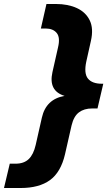

<svg xmlns="http://www.w3.org/2000/svg" viewBox="-103 -751 564 963"><path d="M-83 192 -54 70H-25Q17 70 41 47Q65 24 76 -24L107 -161Q128 -254 221 -270Q139 -295 160 -389L188 -513Q200 -563 181.5 -585.5Q163 -608 126 -608H102L130 -731H177Q238 -731 282.5 -710.5Q327 -690 347 -649Q367 -608 353 -546L330 -443Q317 -383 338 -357Q359 -331 408 -331H415L386 -207H359Q319 -207 293 -187.5Q267 -168 256 -122L223 23Q202 113 147.5 152.5Q93 192 0 192Z"/></svg>

Font: Work Sans ExtraBold
Style: Italic
Weight: 800
Italic angle: -13°
Designer: Wei Huang
Foundry: Wei Huang
Version: Version 2.012; ttfautohint (v1.8.3)